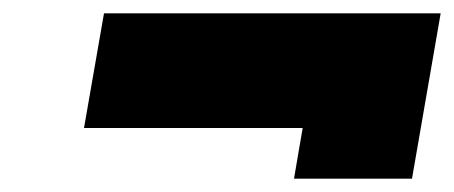

<svg xmlns="http://www.w3.org/2000/svg" viewBox="-20 -543 681 288"><path d="M421 -275 434 -351H106L136 -523H641L598 -275Z"/></svg>

Font: Tomorrow ExtraBold
Style: Italic
Weight: 800
Italic angle: -10°
Designer: Tony de Marco, Monica Rizzolli
Foundry: Just in Type
Version: Version 2.002